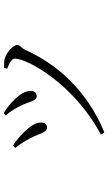

<svg xmlns="http://www.w3.org/2000/svg" viewBox="207 -744 585 1040"><g transform="rotate(-90 500.0 -223.5)"><path d="M395 -486C417 -461 434 -432 447 -406C471 -359 472 -318 499 -318C516 -318 528 -329 528 -349C528 -381 508 -412 480 -439C459 -461 437 -479 408 -496ZM303 49C541 -49 679 -220 750 -379C761 -402 777 -407 777 -423C777 -445 733 -485 699 -492C683 -495 667 -494 654 -494L648 -478C689 -462 703 -450 703 -436C703 -366 560 -111 291 30ZM219 -434C238 -411 256 -383 272 -352C300 -299 301 -262 331 -262C348 -262 357 -275 357 -294C357 -322 337 -355 300 -391C283 -408 258 -431 232 -446Z"/></g></svg>

Font: Noto Serif CJK SC Light
Style: Regular
Weight: 300
Designer: Ryoko NISHIZUKA 西塚涼子 (kana & ideographs); Frank Grießhammer (Latin, Greek & Cyrillic); Wenlong ZHANG 张文龙 (bopomofo); San
Foundry: Adobe
Version: Version 2.001;hotconv 1.1.0;makeotfexe 2.6.0